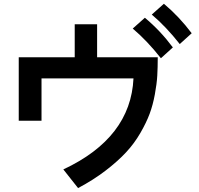

<svg xmlns="http://www.w3.org/2000/svg" viewBox="-20 -922 1040 1005"><path d="M78.1 -290V-622.1H371.1V-794.9H488.3V-622.1H805.7Q805.7 -568.4 803.2 -525.9Q800.8 -483.4 790.5 -427.7Q780.3 -372.1 763.2 -326.2Q746.1 -280.3 714.8 -226.1Q683.6 -171.9 640.6 -125.5Q597.7 -79.1 533.7 -29.8Q469.7 19.5 388.7 62.5L311.5 -35.2Q664.1 -200.2 678.7 -511.7H197.3V-290ZM774.4 -845.7 837.9 -902.3Q918 -835 983.4 -748L920.9 -691.4Q848.6 -783.2 774.4 -845.7ZM674.8 -772.5 738.3 -829.1Q819.3 -761.7 884.8 -673.8L822.3 -617.2Q750 -709 674.8 -772.5Z"/></svg>

Font: Gothic A1
Style: Bold
Weight: 700
Version: Version 2.50